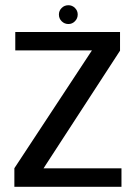

<svg xmlns="http://www.w3.org/2000/svg" viewBox="-20 -715 532 735"><path d="M35 0H445V-70.5H142.5L143 -65L439.5 -521V-592.5H38.5V-522H336L335.5 -527.5L35 -71ZM242 -623Q256.5 -623 267 -633.8Q277.5 -644.5 277.5 -659.5Q277.5 -674 267 -684.5Q256.5 -695 242 -695Q226.5 -695 216 -684.5Q205.5 -674 205.5 -659.5Q205.5 -644 216.2 -633.5Q227 -623 242 -623Z"/></svg>

Font: Anybody UltraCondensed Thin
Style: Regular
Weight: 400
Version: Version 1.111